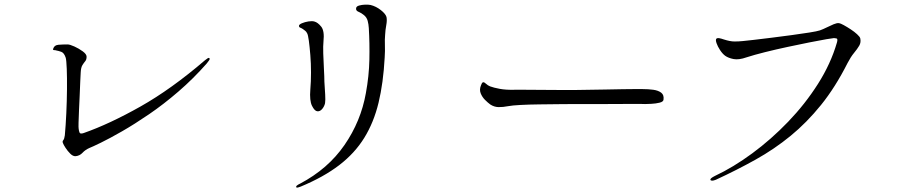

<svg xmlns="http://www.w3.org/2000/svg" viewBox="-20 -789 3990 847"><path d="M314 -100Q302 -99 290 -111Q278 -123 269 -137Q260 -151 258 -157Q254 -165 259 -170.5Q264 -176 266 -192Q270 -235 272.5 -289Q275 -343 275.5 -395Q276 -447 274.5 -485Q273 -523 270 -534Q263 -556 250 -560.5Q237 -565 230 -566Q224 -568 218 -568Q212 -568 215 -575Q220 -590 238 -591.5Q256 -593 278 -593Q288 -593 308 -584Q328 -575 345 -562.5Q362 -550 362 -539Q362 -526 356 -519Q350 -512 343.5 -501.5Q337 -491 336 -469Q335 -456 334 -428.5Q333 -401 331.5 -367.5Q330 -334 328.5 -302Q327 -270 326.5 -247.5Q326 -225 327 -221Q328 -211 331 -204Q334 -197 349 -202Q463 -242 599.5 -319Q736 -396 884 -523Q886 -524 893.5 -530Q901 -536 904 -532Q907 -529 901.5 -521.5Q896 -514 892 -509Q833 -442 767.5 -385.5Q702 -329 637.5 -285Q573 -241 518 -209.5Q463 -178 425 -159.5Q387 -141 374 -136Q356 -128 344 -115Q332 -102 314 -100Z M1380 -298Q1368 -299 1356.5 -322Q1345 -345 1349 -394Q1352 -429 1352 -469Q1352 -509 1349 -546Q1346 -583 1342.5 -609Q1339 -635 1335 -642Q1331 -650 1326 -653.5Q1321 -657 1316 -661Q1310 -665 1304.5 -667Q1299 -669 1299 -675Q1299 -681 1312 -686.5Q1325 -692 1341 -694.5Q1357 -697 1367 -694Q1382 -690 1397 -671.5Q1412 -653 1407 -606Q1405 -587 1406 -553Q1407 -519 1409 -484.5Q1411 -450 1411 -429Q1413 -398 1414.5 -372.5Q1416 -347 1414 -334Q1411 -320 1401.5 -308.5Q1392 -297 1380 -298ZM1677 -535Q1671 -423 1650 -336Q1629 -249 1587 -181Q1545 -113 1476.5 -60.5Q1408 -8 1307 34Q1301 36 1295 38Q1289 40 1287 37Q1285 33 1291 28.5Q1297 24 1304 21Q1427 -44 1499.5 -149Q1572 -254 1594 -378Q1608 -454 1609.5 -526Q1611 -598 1607 -665Q1606 -682 1602 -697Q1598 -712 1586 -722Q1574 -732 1561.5 -737Q1549 -742 1551 -753Q1552 -761 1564 -764.5Q1576 -768 1590.5 -768.5Q1605 -769 1615 -767Q1639 -761 1660 -744.5Q1681 -728 1685 -714Q1688 -699 1684 -678Q1680 -657 1679 -636Q1677 -615 1678 -590Q1679 -565 1677 -535Z M2112 -426Q2108 -426 2106 -422Q2104 -418 2102 -413Q2094 -394 2100.5 -377.5Q2107 -361 2119.5 -348.5Q2132 -336 2143 -328Q2160 -317 2179 -316.5Q2198 -316 2224 -321Q2239 -324 2276.5 -326Q2314 -328 2360 -328.5Q2406 -329 2448.5 -329.5Q2491 -330 2515 -330Q2584 -330 2648.5 -330Q2713 -330 2760.5 -330.5Q2808 -331 2826 -330Q2835 -330 2854 -331Q2873 -332 2889.5 -336Q2906 -340 2907 -349Q2910 -370 2897 -380Q2884 -390 2862 -393Q2840 -396 2814 -396Q2795 -396 2776 -396Q2757 -396 2727 -395.5Q2697 -395 2647.5 -394Q2598 -393 2519 -392Q2491 -392 2452.5 -392Q2414 -392 2374 -392.5Q2334 -393 2300.5 -393Q2267 -393 2249 -393Q2212 -392 2185 -397Q2158 -402 2142 -408Q2132 -412 2124 -419.5Q2116 -427 2112 -426Z M3134 -13Q3215 -51 3298.5 -112.5Q3382 -174 3457 -252Q3532 -330 3588.5 -419Q3645 -508 3672 -601Q3677 -618 3670 -619.5Q3663 -621 3659 -621Q3655 -621 3625.5 -616Q3596 -611 3551 -602Q3506 -593 3454.5 -582Q3403 -571 3355 -559Q3307 -547 3273 -536Q3239 -524 3216 -528.5Q3193 -533 3179 -543Q3167 -552 3156.5 -568Q3146 -584 3141 -598.5Q3136 -613 3140 -618Q3144 -622 3153 -620.5Q3162 -619 3173 -615Q3201 -606 3220.5 -606Q3240 -606 3258 -608Q3270 -609 3304.5 -613Q3339 -617 3383 -622.5Q3427 -628 3471.5 -634Q3516 -640 3550.5 -645.5Q3585 -651 3597 -655Q3611 -660 3627 -668Q3643 -676 3657.5 -682Q3672 -688 3681 -687Q3688 -686 3702.5 -678Q3717 -670 3733 -659.5Q3749 -649 3761 -638Q3773 -627 3775 -620Q3779 -602 3770.5 -587.5Q3762 -573 3747.5 -555.5Q3733 -538 3719 -511Q3665 -404 3602 -326Q3539 -248 3467.5 -189.5Q3396 -131 3313.5 -85Q3231 -39 3138 4Q3128 8 3121.5 8Q3115 8 3114 4Q3112 -2 3134 -13Z"/></svg>

Font: Shippori Mincho TTF
Style: Regular
Weight: 400
Version: Version 2.100